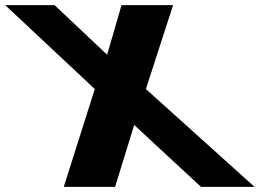

<svg xmlns="http://www.w3.org/2000/svg" viewBox="-201 -722 1048 741"><path d="M781.2 -0.9 362.1 -378.3 466.9 -702.1H268L212.4 -510.9L9.6 -702.1H-180.8L164.9 -378.3L45.1 -0.9H243.2L316.9 -239.7L574.7 -0.9Z"/></svg>

Font: Hussar
Style: BdOpOblFour
Weight: 700
Foundry: Cannot Into Space Fonts
Version: Version 2.00